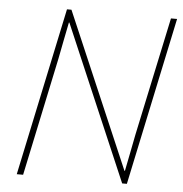

<svg xmlns="http://www.w3.org/2000/svg" viewBox="-51 -764 777 813"><g transform="rotate(5 337.0 -357.0)"><path d="M50 0 201 -714H220L503 -54H505Q513 -93 521 -134.5Q529 -176 536 -211L643 -714H669L518 0H498L216 -659H214Q205 -616 198 -579Q191 -542 183 -502L77 0Z"/></g></svg>

Font: Noto Sans Thin
Style: Italic
Weight: 100
Italic angle: -12°
Designer: Monotype Design Team
Foundry: Monotype Imaging Inc.
Version: Version 2.013; ttfautohint (v1.8.4.7-5d5b)